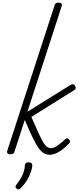

<svg xmlns="http://www.w3.org/2000/svg" viewBox="-20 -1150 605 1450"><path d="M58 15Q46 15 38.5 9Q31 3 34 -9L392 -1109Q395 -1121 401.5 -1125.5Q408 -1130 421 -1130Q438 -1130 444 -1123Q450 -1116 446 -1104L187 -306L510 -507Q524 -516 532.5 -513.5Q541 -511 547 -502Q552 -494 551.5 -485Q551 -476 540 -469L217 -267Q250 -191 271.5 -144Q293 -97 308 -73Q323 -49 336.5 -40Q350 -31 365 -31Q378 -31 392 -37.5Q406 -44 425.5 -58.5Q445 -73 471 -97Q480 -106 487.5 -105Q495 -104 501 -97Q507 -92 508.5 -84Q510 -76 503 -68Q467 -31 439.5 -12.5Q412 6 391.5 12.5Q371 19 357 19Q333 19 313 8.5Q293 -2 273 -29.5Q253 -57 227.5 -109.5Q202 -162 167 -244L89 -4Q86 6 79 10.5Q72 15 58 15ZM106 275Q98 269 97 261.5Q96 254 103 246Q122 221 135.5 199Q149 177 157.5 153Q166 129 168 99Q169 86 176.5 81Q184 76 197 76Q211 76 217.5 82.5Q224 89 224 101Q223 119 214 146.5Q205 174 187 205.5Q169 237 139 268Q131 276 122.5 279Q114 282 106 275Z"/></svg>

Font: Playwrite CU ExtraLight
Style: Regular
Weight: 250
Designer: Veronika Burian, José Scaglione
Foundry: TypeTogether
Version: Version 1.002